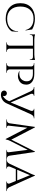

<svg xmlns="http://www.w3.org/2000/svg" viewBox="1656 -2312 774 4125"><g transform="rotate(90 2042.5 -250.0)"><path d="M665 -252 654 -115Q615 -55 541 -21Q467 14 379 14Q226 13 138 -71Q49 -155 49 -300Q49 -446 138 -530Q226 -614 379 -614Q513 -614 613 -554L635 -412H626Q583 -584 378 -584Q259 -584 190 -508Q121 -432 121 -300Q121 -170 190 -94Q260 -18 379 -17Q497 -16 569 -72Q648 -134 656 -252Z M1156 -601Q1184 -601 1220 -606Q1254 -611 1268 -617V-504H1257V-520Q1257 -541 1243 -556Q1229 -571 1207 -571H1026V-63Q1027 -41 1044 -25Q1061 -10 1085 -10H1096V0H890V-10H902Q926 -10 943 -26Q960 -42 961 -64V-571H780Q757 -571 743 -556Q730 -541 730 -520V-504H719V-617Q733 -611 766 -606Q802 -601 830 -601Z M1571 -600Q1676 -600 1737 -554Q1799 -508 1799 -429Q1799 -317 1706 -270Q1615 -224 1511 -274V-284L1513 -283H1515L1518 -282L1526 -281L1537 -280Q1568 -276 1597 -281Q1689 -295 1720 -385Q1727 -405 1727 -439Q1727 -500 1685 -535Q1643 -570 1569 -570H1472V-64Q1473 -41 1490 -26Q1506 -10 1530 -10H1544V0H1337V-10H1351Q1375 -10 1391 -25Q1408 -41 1409 -63V-537Q1408 -560 1392 -575Q1375 -590 1351 -590H1337V-600Z M2144 -87 2143 -89 1937 -532Q1908 -590 1858 -590H1850V-600H2040V-590H2033Q2013 -590 2001 -574Q1988 -555 1998 -527L2182 -93L2361 -529Q2369 -556 2356 -574Q2345 -590 2326 -590H2318V-600H2523V-590H2515Q2467 -590 2438 -531L2204 -12Q2172 65 2100 98Q2035 129 1969 109Q1929 91 1926 48Q1926 24 1943 6Q1961 -11 1986 -11Q2010 -11 2028 6Q2045 24 2045 48Q2045 63 2039 76Q2053 68 2067 58Q2121 19 2145 -40L2155 -63Q2150 -75 2144 -87Z M3326 -65Q3330 -40 3349 -24Q3368 -10 3394 -10H3409V0H3201V-9H3216Q3231 -9 3243 -21Q3254 -32 3252 -48L3200 -460L3011 -88Q2983 -27 2976 14H2966L2725 -451L2680 -48Q2678 -33 2690 -21Q2701 -9 2717 -9H2731V0H2546V-10H2561Q2587 -10 2606 -25Q2626 -41 2629 -67L2707 -614H2717L2981 -106L3236 -614H3245Z M4000 -68Q4029 -10 4077 -10H4085V0H3880V-10H3888Q3907 -10 3919 -26Q3932 -43 3923 -70L3868 -203H3615L3560 -73Q3550 -45 3563 -26Q3575 -10 3595 -10H3603V0H3412V-10H3420Q3469 -10 3498 -68L3705 -511L3707 -514L3709 -518L3711 -523Q3714 -530 3717 -537L3724 -553Q3732 -572 3737 -587Q3743 -605 3744 -614H3753ZM3856 -233 3744 -507 3628 -233Z"/></g></svg>

Font: Cinzel(RUS BY LYAJKA)
Style: Regular
Weight: 400
Designer: Natanael Gama
Version: Version 1.001;PS 001.001;hotconv 1.0.56;makeotf.lib2.0.21325